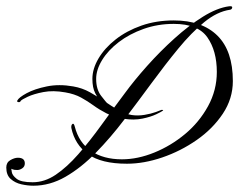

<svg xmlns="http://www.w3.org/2000/svg" viewBox="-80 -591 761 611"><path d="M26 0Q8 0 -12 -4.5Q-32 -9 -46 -21.5Q-60 -34 -60 -58Q-60 -74 -47 -81.5Q-34 -89 -23 -89Q-1 -89 -1 -71Q-1 -61 -9 -55.5Q-17 -50 -25 -50Q-35 -50 -39.5 -52Q-44 -54 -44 -54Q-44 -54 -42.5 -43.5Q-41 -33 -27 -22Q-13 -11 24 -11Q62 -11 97.5 -35Q133 -59 169 -100Q205 -141 241.5 -191.5Q278 -242 317 -294Q347 -335 388 -381Q429 -427 475 -468.5Q521 -510 566 -538Q611 -566 649 -571Q659 -572 659 -568Q659 -564 656.5 -562Q654 -560 652 -560Q611 -554 570 -520.5Q529 -487 487.5 -436.5Q446 -386 403 -327.5Q360 -269 316 -211Q272 -153 225 -105Q178 -57 128.5 -28.5Q79 0 26 0ZM314 -213Q281 -219 258.5 -230.5Q236 -242 217.5 -255.5Q199 -269 178 -280.5Q157 -292 128 -297Q89 -304 58 -298Q27 -292 8 -283Q-11 -274 -14 -270Q-16 -265 -21.5 -266Q-27 -267 -25 -271Q-20 -281 5 -294.5Q30 -308 69 -316Q108 -324 153 -316Q182 -311 206 -297.5Q230 -284 252 -269Q274 -254 295 -241.5Q316 -229 339 -225Q359 -222 380 -225.5Q401 -229 416 -234.5Q431 -240 433 -241Q435 -242 438 -241Q441 -240 437 -238Q435 -236 417.5 -227.5Q400 -219 373 -213.5Q346 -208 314 -213ZM324 -70Q242 -70 200 -100.5Q158 -131 147 -184Q146 -193 150.5 -196.5Q155 -200 158 -188Q171 -137 210 -110.5Q249 -84 308 -84Q358 -84 411 -105.5Q464 -127 509 -164.5Q554 -202 582 -253Q610 -304 610 -362Q610 -429 580 -472Q550 -515 473 -515Q422 -515 377 -499Q332 -483 298 -457Q264 -431 245 -400Q226 -369 226 -340Q226 -307 241.5 -286.5Q257 -266 264 -260Q272 -255 267 -252Q262 -249 258 -253Q253 -258 242.5 -267.5Q232 -277 223 -294.5Q214 -312 214 -340Q214 -372 233.5 -405Q253 -438 288 -465.5Q323 -493 370 -509.5Q417 -526 473 -526Q563 -526 612 -477.5Q661 -429 661 -333Q661 -277 629 -229Q597 -181 546 -145.5Q495 -110 436.5 -90Q378 -70 324 -70Z"/></svg>

Font: Kapakana
Style: Regular
Weight: 400
Designer: Kousuke Nagai
Version: Version 1.002